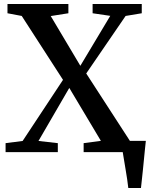

<svg xmlns="http://www.w3.org/2000/svg" viewBox="-20 -763 752 963"><path d="M623.5 180Q621.5 160.5 617.8 136Q614 111.5 609.8 86Q605.5 60.5 601.8 37.8Q598 15 595.5 -0.5L557 -56.5H711.5Q709.5 -38 707 -14Q704.5 10 702 36.5Q699.5 63 696.8 89.2Q694 115.5 691.5 139Q689 162.5 687 180ZM93.5 -56 296 -362.5 89 -683 17.5 -696.5V-743H323V-696.5L234.5 -682.5L383 -433L533 -683.5L444.5 -696.5V-743H691V-696.5L610 -683L412.5 -394.5L631.5 -56.5L704.5 -45V0H399.5V-45L486 -56.5L327.5 -322L173 -56L270 -45V0H8V-45Z"/></svg>

Font: Merriweather 48pt SemiBold
Style: Regular
Weight: 600
Version: Version 2.100